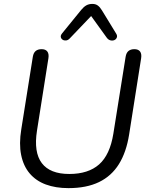

<svg xmlns="http://www.w3.org/2000/svg" viewBox="-20 -967 768 996"><path d="M335.2 8.9Q268.7 8.9 217.6 -10Q166.5 -29 133.9 -67.4Q101.3 -105.9 89.7 -163.3Q78 -220.6 90.5 -296.9L150.3 -672.6Q153.7 -693 165.1 -702.5Q176.5 -711.9 195.9 -711.9Q216.2 -711.9 225.4 -700Q234.6 -688.1 231.2 -665.3L171.9 -289.5Q154.2 -177.1 196.9 -120.8Q239.6 -64.5 339.4 -64.5Q437.8 -64.5 494.1 -114.1Q550.3 -163.8 568 -273.3L631.7 -672.6Q635.1 -693 646.5 -702.5Q657.9 -711.9 677.3 -711.9Q697.2 -711.9 706.4 -700Q715.6 -688.1 712.2 -665.3L649.9 -269.5Q635.4 -177.6 596.9 -115.7Q558.5 -53.9 493.7 -22.5Q428.8 8.9 335.2 8.9ZM341.5 -767.3Q332.7 -758.1 322.4 -757.1Q312.2 -756.1 304.6 -761.2Q297.1 -766.3 295.4 -774.8Q293.7 -783.4 302 -793.7L401.4 -915.8Q414.2 -931.5 427.6 -939.1Q441.1 -946.7 459.2 -946.7Q476.3 -946.7 487.7 -938.1Q499.1 -929.6 509 -913L581.7 -794.1Q589.6 -782.4 586.1 -772.9Q582.7 -763.3 573.7 -759.2Q564.6 -755.1 553.4 -757.6Q542.2 -760.1 533.9 -771.3L452.8 -883.8Z"/></svg>

Font: Nunito ExtraLight
Style: Italic
Weight: 200
Italic angle: -9°
Designer: Vernon Adams
Foundry: Vernon Adams
Version: Version 3.602